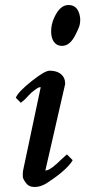

<svg xmlns="http://www.w3.org/2000/svg" viewBox="-20 -711 340 766"><path d="M178 -429C165 -429 141 -415 107 -388C72 -360 50 -338 43 -321L63 -301C81 -315 76 -311 94 -330C102 -339 111 -347 120 -353C126 -357 133 -363 139 -363H142V-361L73 -35C72 -30 71 -25 71 -20V-7C71 -1 75 8 83 18C91 30 103 35 118 35C134 35 150 30 166 20C183 9 202 -4 223 -21C248 -42 263 -59 270 -72L247 -95L229 -79C197 -47 175 -31 163 -31H161L240 -376V-377C240 -410 216 -429 178 -429ZM228 -528C249 -528 267 -543 282 -574C293 -597 300 -608 300 -632C300 -636 300 -641 299 -644L297 -654C290 -679 276 -691 253 -691C231 -691 212 -675 197 -642C188 -623 184 -605 184 -586C184 -554 197 -528 228 -528Z"/></svg>

Font: fbb
Style: Bold Italic
Weight: 700
Italic angle: -12°
Designer: David J. Perry, Michael Sharpe
Version: Version 0.991